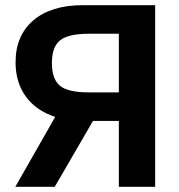

<svg xmlns="http://www.w3.org/2000/svg" viewBox="-20 -720 688 740"><path d="M438 -590H324Q243 -590 211.5 -564.5Q180 -539 180 -477Q180 -416 210.5 -390Q241 -364 321 -364H556V-254H301Q221 -254 162 -281.5Q103 -309 71.5 -360Q40 -411 40 -480Q40 -583 108.5 -641.5Q177 -700 299 -700H578V0H438ZM229 -333 354 -281 191 0H39Z"/></svg>

Font: Moderustic SemiBold
Style: Regular
Weight: 600
Designer: Tural Alisoy
Foundry: TAFT Foundry
Version: Version 2.120